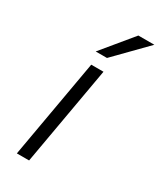

<svg xmlns="http://www.w3.org/2000/svg" viewBox="-183 -778 704 842"><g transform="rotate(30 169.0 -357.0)"><path d="M338 -714 187 -560H130L257 -714ZM142 -500H204L116 0H54Z"/></g></svg>

Font: Overused Grotesk Book
Style: Italic
Weight: 350
Italic angle: -10°
Version: Version 0.003